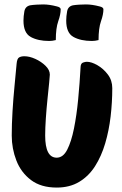

<svg xmlns="http://www.w3.org/2000/svg" viewBox="-20 -833 549 867"><path d="M236 14Q165 14 120 -20Q75 -54 54 -108Q33 -162 33 -221Q33 -272 36.5 -330Q40 -388 45.5 -444Q51 -500 55 -545Q57 -568 66 -573.5Q75 -579 90 -579Q113 -579 139.5 -567Q166 -555 185.5 -536Q205 -517 205 -496Q205 -490 202 -459.5Q199 -429 194.5 -386Q190 -343 187 -298.5Q184 -254 184 -221Q184 -121 236 -121Q265 -121 283.5 -157Q302 -193 314 -252.5Q326 -312 333 -385Q340 -458 344 -532Q345 -547 355 -550.5Q365 -554 372 -554Q393 -554 420 -538.5Q447 -523 467 -496.5Q487 -470 487 -435Q487 -371 479.5 -307Q472 -243 455 -185.5Q438 -128 409.5 -83Q381 -38 338 -12Q295 14 236 14ZM395 -648Q345 -648 312 -666Q279 -684 279 -740Q279 -759 283 -781.5Q287 -804 309 -809Q321 -811 338 -812Q355 -813 368 -813Q396 -813 430 -804Q447 -800 447 -791Q447 -768 436 -737Q425 -706 425 -652Q409 -648 395 -648ZM202 -648Q152 -648 119 -666Q86 -684 86 -740Q86 -759 90 -781.5Q94 -804 116 -809Q128 -811 145 -812Q162 -813 175 -813Q203 -813 237 -804Q254 -800 254 -791Q254 -768 243 -737Q232 -706 232 -652Q216 -648 202 -648Z"/></svg>

Font: Protest Riot
Style: Regular
Weight: 400
Designer: Octavio Pardo
Foundry: Ashler Design
Version: Version 2.005; ttfautohint (v1.8.4.7-5d5b)